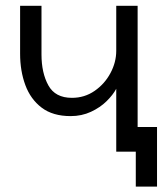

<svg xmlns="http://www.w3.org/2000/svg" viewBox="-20 -540 588 678"><path d="M534.5 119H459.5V-4.5H390.5V-226.5Q379 -205 356.5 -182.8Q334 -160.5 301.2 -145.2Q268.5 -130 229.5 -130Q166.5 -130 127.2 -159.8Q88 -189.5 69.5 -239.5Q51 -289.5 51 -350.5V-519.5H126.5V-348Q126.5 -282.5 150.8 -238.5Q175 -194.5 234 -194.5Q278.5 -194.5 314 -219Q349.5 -243.5 370 -281.8Q390.5 -320 390.5 -361V-519.5H466V-91.5H534.5Z"/></svg>

Font: Acari Sans
Style: Regular
Weight: 400
Designer: Alfredo Marco Pradil and Stefan Peev (font) & Cristiano Sobral (main changes)
Foundry: Alfredo Marco Pradil and Stefan Peev (font) & Cristiano Sobral (main changes)
Version: Version 1.063; ttfautohint (v1.8.3)